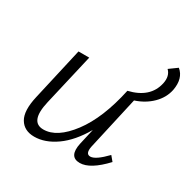

<svg xmlns="http://www.w3.org/2000/svg" viewBox="-133 -700 832 836"><g transform="rotate(30 283.0 -282.5)"><path d="M536 -570Q575 -538 563 -474Q554 -431 520.5 -398Q487 -365 438 -349L378 -82Q370 -42 395 -42Q421 -42 471 -94L491 -70Q421 5 369 5Q313 5 329 -69L347 -148Q303 -72 248.5 -33.5Q194 5 140 5Q89 5 66.5 -33Q44 -71 62 -149L122 -413H176L116 -154Q90 -42 159 -42Q227 -42 293 -129.5Q359 -217 392 -371Q493 -395 511 -477Q520 -518 496 -541Z"/></g></svg>

Font: EauTestInfant Semilight
Style: Italic
Weight: 300
Italic angle: -12°
Designer: Christian Thalmann (Catharsis Fonts)
Version: Version 0.001;PS 000.001;hotconv 1.0.88;makeotf.lib2.5.64775